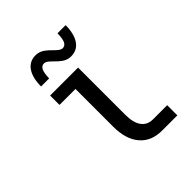

<svg xmlns="http://www.w3.org/2000/svg" viewBox="-207 -882 1017 1017"><g transform="rotate(-45 301.0 -374.0)"><path d="M130.9 -614.7H191.4C191.9 -641.1 195.3 -660.2 201.2 -672.4C207 -684.6 216.8 -690.4 227.5 -690.4C238.3 -690.4 248 -684.6 261.7 -671.4L289.6 -644.5C313.5 -623 333 -614.7 357.4 -614.7C418.9 -614.7 452.1 -667.5 452.6 -752.4H391.6C391.1 -726.1 388.2 -707 382.3 -694.8C376.5 -682.6 366.7 -676.8 356 -676.8C347.2 -676.8 337.4 -680.7 321.8 -695.8L293.9 -722.7C270 -744.1 250.5 -752.4 226.1 -752.4C164.6 -752.4 131.3 -699.7 130.9 -614.7ZM419.4 3.9H533.2V-72.3H428.2C400.4 -72.3 378.4 -81.5 362.8 -103C347.7 -123.5 340.3 -153.8 340.3 -194.3V-546.9H130.9V-476.6H250.5V-194.3C250.5 -131.3 265.1 -82.5 294.9 -47.9C325.7 -11.7 367.7 3.9 419.4 3.9Z"/></g></svg>

Font: Hack
Style: Regular
Weight: 400
Monospace: yes
Designer: Christopher Simpkins
Foundry: Christopher Simpkins
Version: Version 2.010